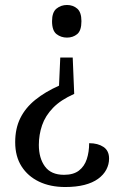

<svg xmlns="http://www.w3.org/2000/svg" viewBox="-20 -559 491 771"><path d="M278 -182Q224 -158 193 -126Q162 -94 149 -56Q136 -18 136 23Q136 76 160.5 109.5Q185 143 237 143Q275 143 297 126Q319 109 328.5 80Q338 51 338 16Q373 16 395.5 31Q418 46 418 78Q418 101 407 122Q396 143 374 159Q352 175 319 183.5Q286 192 242 192Q182 192 137 170.5Q92 149 66.5 109Q41 69 41 12Q41 -43 61.5 -84.5Q82 -126 121.5 -158Q161 -190 217 -215L222 -328H272ZM249 -539Q273 -539 290 -524.5Q307 -510 307 -474Q307 -436 290 -422Q273 -408 249 -408Q225 -408 207 -422Q189 -436 189 -474Q189 -510 207 -524.5Q225 -539 249 -539Z"/></svg>

Font: Noto Serif Thai SemiCondensed
Style: Regular
Weight: 400
Width: 4
Designer: Monotype Design Team
Foundry: Monotype Imaging Inc.
Version: Version 2.002